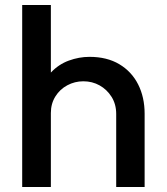

<svg xmlns="http://www.w3.org/2000/svg" viewBox="-20 -750 669 770"><path d="M69 0V-730H184V-459Q215 -492 256 -507Q297 -522 339 -522Q409 -522 458.5 -492.5Q508 -463 534 -411.5Q560 -360 560 -294V0H446V-293Q446 -332 427.5 -361.5Q409 -391 379.5 -407.5Q350 -424 314 -424Q280 -424 250 -408Q220 -392 202 -363Q184 -334 184 -297V0Z"/></svg>

Font: MuseoModerno Medium
Style: Regular
Weight: 500
Designer: Pablo Cosgaya, Héctor Gatti, Marcela Romero, and the Authors of The MuseoModerno Project.
Foundry: Omnibus-Type Team
Version: Version 1.001